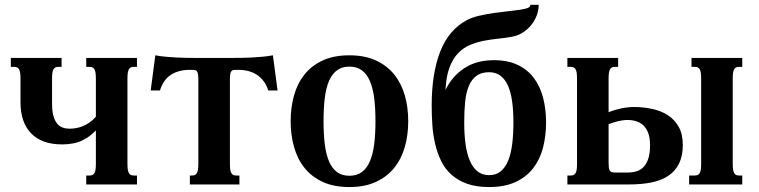

<svg xmlns="http://www.w3.org/2000/svg" viewBox="-20 -756 3111 787"><path d="M502.4 -85Q502.4 -69.8 503.9 -60.5Q505.4 -51.3 508.8 -45.9Q512.2 -40.5 516.8 -38.6Q521.5 -36.6 528.3 -36.6H541.5V0H333.5V-36.6H347.2Q353.5 -36.6 358.4 -38.6Q363.3 -40.5 366.7 -45.9Q370.1 -51.3 371.6 -60.5Q373 -69.8 373 -85V-221.7Q350.1 -196.3 316.9 -180.2Q283.7 -164.1 233.9 -164.1Q151.9 -164.1 107.9 -209Q64 -253.9 64 -337.4V-433.6Q64 -448.7 62.5 -458Q61 -467.3 57.6 -472.7Q54.2 -478 49.3 -480Q44.4 -481.9 38.1 -481.9H24.4V-518.6H232.4V-481.9H219.2Q212.4 -481.9 207.8 -480Q203.1 -478 199.7 -472.7Q196.3 -467.3 194.8 -458Q193.4 -448.7 193.4 -433.6V-330.6Q193.4 -300.3 199 -280.8Q204.6 -261.2 214.1 -249.5Q223.6 -237.8 236.6 -233.2Q249.5 -228.5 264.6 -228.5Q277.3 -228.5 290.8 -230.7Q304.2 -232.9 318.1 -238.3Q332 -243.7 345.9 -253.2Q359.9 -262.7 373 -277.3V-433.6Q373 -448.7 371.6 -458Q370.1 -467.3 366.7 -472.7Q363.3 -478 358.4 -480Q353.5 -481.9 347.2 -481.9H333.5V-518.6H541.5V-481.9H528.3Q521.5 -481.9 516.8 -480Q512.2 -478 508.8 -472.7Q505.4 -467.3 503.9 -458Q502.4 -448.7 502.4 -433.6Z M793 -428.7Q793 -443.8 791.5 -452.1Q790 -460.4 786.6 -464.4Q783.2 -468.3 778.3 -469Q773.4 -469.7 767.1 -469.7H757.8Q712.9 -469.7 681.4 -450Q649.9 -430.2 635.7 -385.3H597.7L616.7 -529.3Q637.7 -525.4 659.7 -523.4Q681.6 -521.5 703.6 -520.3Q725.6 -519 746.6 -518.8Q767.6 -518.6 786.1 -518.6H929.2Q947.8 -518.6 968.8 -518.8Q989.7 -519 1011.7 -520.3Q1033.7 -521.5 1055.7 -523.4Q1077.6 -525.4 1098.6 -529.3L1117.7 -385.3H1079.6Q1072.3 -407.7 1060.3 -423.6Q1048.3 -439.5 1032.5 -449.7Q1016.6 -460 997.6 -464.8Q978.5 -469.7 957.5 -469.7H948.2Q941.4 -469.7 936.8 -469Q932.1 -468.3 928.7 -464.4Q925.3 -460.4 923.8 -452.1Q922.4 -443.8 922.4 -428.7V-85Q922.4 -69.8 923.8 -60.5Q925.3 -51.3 928.7 -45.9Q932.1 -40.5 936.8 -38.6Q941.4 -36.6 948.2 -36.6H961.4V0H758.3V-36.6H767.1Q773.4 -36.6 778.3 -38.6Q783.2 -40.5 786.6 -45.9Q790 -51.3 791.5 -60.5Q793 -69.8 793 -85Z M1171.4 -259.3Q1171.4 -315.4 1185.1 -364.5Q1198.7 -413.6 1227.8 -450.2Q1256.8 -486.8 1302.5 -508.1Q1348.1 -529.3 1412.1 -529.3Q1475.6 -529.3 1521.2 -508.1Q1566.9 -486.8 1596.2 -450.2Q1625.5 -413.6 1639.4 -364.5Q1653.3 -315.4 1653.3 -259.3Q1653.3 -203.1 1639.4 -154.1Q1625.5 -105 1596.2 -68.4Q1566.9 -31.7 1521.2 -10.5Q1475.6 10.7 1412.1 10.7Q1348.1 10.7 1302.5 -10.5Q1256.8 -31.7 1227.8 -68.4Q1198.7 -105 1185.1 -154.1Q1171.4 -203.1 1171.4 -259.3ZM1306.2 -259.8Q1306.2 -206.1 1311.3 -164.6Q1316.4 -123 1328.9 -94.2Q1341.3 -65.4 1361.6 -50.5Q1381.8 -35.6 1412.1 -35.6Q1442.4 -35.6 1462.9 -50.5Q1483.4 -65.4 1495.8 -94Q1508.3 -122.6 1513.7 -164.1Q1519 -205.6 1519 -259.3Q1519 -313 1513.7 -354.5Q1508.3 -396 1495.8 -424.6Q1483.4 -453.1 1462.9 -468Q1442.4 -482.9 1412.1 -482.9Q1381.8 -482.9 1361.6 -468Q1341.3 -453.1 1328.9 -424.8Q1316.4 -396.5 1311.3 -354.7Q1306.2 -313 1306.2 -259.8Z M1984.9 10.7Q1932.1 10.7 1894.3 -2.9Q1856.4 -16.6 1830.1 -40.3Q1803.7 -64 1788.1 -96.4Q1772.5 -128.9 1763.7 -166Q1754.9 -203.1 1752.2 -243.4Q1749.5 -283.7 1749.5 -323.7Q1749.5 -456.1 1784.7 -545.2Q1819.8 -634.3 1894 -673.8Q1914.6 -684.6 1945.1 -691.7Q1975.6 -698.7 2007.1 -703.1Q2038.6 -707.5 2066.7 -710.4Q2094.7 -713.4 2110.8 -715.8Q2124 -717.8 2132.6 -720Q2141.1 -722.2 2145.8 -724.6Q2150.4 -727.1 2152.1 -729.7Q2153.8 -732.4 2153.8 -736.3H2188Q2188 -713.4 2179.7 -691.9Q2171.4 -670.4 2157 -652.8Q2142.6 -635.3 2123.3 -622.8Q2104 -610.4 2081.5 -606Q2054.2 -600.6 2023.9 -597.7Q1993.7 -594.7 1963.6 -588.9Q1933.6 -583 1906.2 -571.5Q1878.9 -560.1 1857.4 -537.6Q1835.9 -515.1 1822.3 -478.8Q1808.6 -442.4 1806.2 -387.2Q1832.5 -442.9 1882.6 -476.1Q1932.6 -509.3 2004.4 -509.3Q2062 -509.3 2102.5 -489.7Q2143.1 -470.2 2168.7 -435.8Q2194.3 -401.4 2206.3 -354.7Q2218.3 -308.1 2218.3 -254.4Q2218.3 -198.2 2205.6 -149.9Q2192.9 -101.6 2165 -65.9Q2137.2 -30.3 2092.8 -9.8Q2048.3 10.7 1984.9 10.7ZM1882.8 -254.4Q1882.8 -207.5 1887.9 -168Q1893.1 -128.4 1905 -99.4Q1917 -70.3 1936.5 -54.2Q1956.1 -38.1 1984.9 -38.1Q2013.7 -38.1 2033 -54.2Q2052.2 -70.3 2063.7 -99.4Q2075.2 -128.4 2079.8 -168Q2084.5 -207.5 2084.5 -254.4Q2084.5 -301.3 2079.3 -339.4Q2074.2 -377.4 2062.5 -404.1Q2050.8 -430.7 2031.7 -445.3Q2012.7 -460 1984.9 -460Q1953.1 -460 1933.1 -445.3Q1913.1 -430.7 1901.9 -404.1Q1890.6 -377.4 1886.7 -339.4Q1882.8 -301.3 1882.8 -254.4Z M2578.6 -317.4Q2616.2 -317.4 2652.3 -309.8Q2688.5 -302.2 2716.6 -284.4Q2744.6 -266.6 2761.7 -236.6Q2778.8 -206.5 2778.8 -161.6Q2778.8 -116.7 2763.4 -85.7Q2748 -54.7 2719.7 -35.6Q2691.4 -16.6 2650.9 -8.3Q2610.4 0 2560.5 0H2305.7V-36.6H2319.3Q2325.7 -36.6 2330.6 -38.6Q2335.4 -40.5 2338.9 -45.9Q2342.3 -51.3 2343.8 -60.5Q2345.2 -69.8 2345.2 -85V-433.6Q2345.2 -448.7 2343.8 -458Q2342.3 -467.3 2338.9 -472.7Q2335.4 -478 2330.6 -480Q2325.7 -481.9 2319.3 -481.9H2305.7V-518.6H2513.7V-481.9H2500.5Q2493.7 -481.9 2489 -480Q2484.4 -478 2481 -472.7Q2477.5 -467.3 2476.1 -458Q2474.6 -448.7 2474.6 -433.6V-295.9Q2498 -305.7 2525.6 -311.5Q2553.2 -317.4 2578.6 -317.4ZM2983.4 -433.6Q2983.4 -448.7 2984.9 -458Q2986.3 -467.3 2989.7 -472.7Q2993.2 -478 2997.8 -480Q3002.4 -481.9 3009.3 -481.9H3022.5V-518.6H2814.5V-481.9H2828.1Q2834.5 -481.9 2839.4 -480Q2844.2 -478 2847.7 -472.7Q2851.1 -467.3 2852.5 -458Q2854 -448.7 2854 -433.6V-85Q2854 -69.8 2852.5 -60.5Q2851.1 -51.3 2847.7 -45.9Q2844.2 -40.5 2839.4 -38.6Q2834.5 -36.6 2828.1 -36.6H2804.7V0H3022.5V-36.6H3009.3Q3002.4 -36.6 2997.8 -38.6Q2993.2 -40.5 2989.7 -45.9Q2986.3 -51.3 2984.9 -60.5Q2983.4 -69.8 2983.4 -85ZM2553.2 -48.8Q2572.3 -48.8 2588.9 -53.7Q2605.5 -58.6 2617.9 -71.5Q2630.4 -84.5 2637.5 -106.2Q2644.5 -127.9 2644.5 -161.6Q2644.5 -190.4 2637.2 -210.2Q2629.9 -230 2617.2 -241.9Q2604.5 -253.9 2587.9 -259Q2571.3 -264.2 2553.2 -264.2Q2533.2 -264.2 2513.2 -259.3Q2493.2 -254.4 2474.6 -246.6V-89.8Q2474.6 -77.1 2475.6 -69.1Q2476.6 -61 2479.5 -56.6Q2482.4 -52.2 2487.3 -50.5Q2492.2 -48.8 2500.5 -48.8Z"/></svg>

Font: Arian AMU Serif
Style: Bold
Weight: 700
Designer: Ruben Hakobyan (Tarumian)
Foundry: Ruben Hakobyan (Tarumian)
Version: Version 1.002